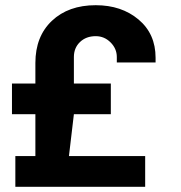

<svg xmlns="http://www.w3.org/2000/svg" viewBox="-20 -718 694 738"><path d="M348 -698Q447 -698 512.5 -643Q578 -588 578 -496V-478H429V-499Q429 -531 405 -555Q381 -579 348 -579Q311 -579 287.5 -556.5Q264 -534 264 -499V-397H406V-279H264L245 -118H538V0H39V-118H116V-279H26V-397H116V-476Q116 -578 179.5 -638Q243 -698 348 -698Z"/></svg>

Font: Chivo
Style: Bold
Weight: 700
Designer: Hector Gatti
Foundry: Omnibus-Type
Version: Version 1.007;PS 001.007;hotconv 1.0.88;makeotf.lib2.5.64775